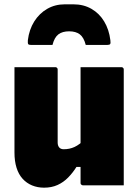

<svg xmlns="http://www.w3.org/2000/svg" viewBox="-20 -858 640 889"><path d="M236 -547Q240 -547 242 -545.5Q244 -544 245.5 -542Q247 -540 247 -536Q247 -494 247 -450.5Q247 -407 247 -364.5Q247 -322 247 -280Q247 -238 247 -198Q247 -184 254 -175.5Q261 -167 275 -167Q288 -167 300.5 -169.5Q313 -172 325 -177.5Q337 -183 349.5 -192.5Q362 -202 375 -215V-85H334Q317 -58 295.5 -36Q274 -14 246.5 -1.5Q219 11 184 11Q154 11 128.5 0.5Q103 -10 84.5 -30.5Q66 -51 56.5 -81.5Q47 -112 47 -152Q47 -188 47 -227Q47 -266 47 -306Q47 -346 47 -387Q47 -427 47 -467.5Q47 -508 47 -547Q94 -547 141.5 -547Q189 -547 236 -547ZM542 -547Q546 -547 548 -545.5Q550 -544 551.5 -542Q553 -540 553 -536Q553 -463 553 -390.5Q553 -318 553 -244.5Q553 -171 553 -98Q553 -80 553 -63Q553 -46 553 -30Q553 -14 553 0Q526 0 490.5 0Q455 0 421.5 0Q388 0 364 0Q361 0 358.5 -1.5Q356 -3 354.5 -5Q353 -7 353 -11Q353 -100 353 -189.5Q353 -279 353 -368.5Q353 -458 353 -547Q379 -547 413.5 -547Q448 -547 482.5 -547Q517 -547 542 -547ZM300 -713Q269 -713 250.5 -699Q232 -685 223 -650Q198 -650 173 -650Q148 -650 123 -650Q113 -650 110.5 -654Q108 -658 109 -672Q115 -721 138.5 -758.5Q162 -796 198.5 -817Q235 -838 280 -838H320Q367 -838 403.5 -817Q440 -796 462.5 -758.5Q485 -721 491 -672Q493 -658 490 -654Q487 -650 477 -650Q452 -650 427 -650Q402 -650 377 -650Q368 -685 349.5 -699Q331 -713 300 -713Z"/></svg>

Font: Recursive Black
Style: Regular
Weight: 900
Version: Version 1.085